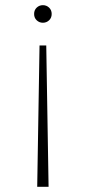

<svg xmlns="http://www.w3.org/2000/svg" viewBox="-20 -507 332 743"><path d="M112 -453Q112 -468 122 -477.5Q132 -487 146 -487Q160 -487 170 -477.5Q180 -468 180 -453Q180 -438 170 -428.5Q160 -419 146 -419Q132 -419 122 -428.5Q112 -438 112 -453ZM133 -331H159L168 216H124Z"/></svg>

Font: Maitree ExtraLight
Style: Regular
Weight: 275
Designer: CadsonDemak Team
Foundry: CadsonDemak
Version: Version 1.003